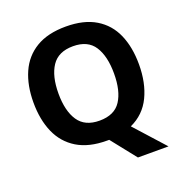

<svg xmlns="http://www.w3.org/2000/svg" viewBox="-155 -859 1101 1163"><g transform="rotate(-20 395.5 -277.5)"><path d="M735 -358Q735 -239 692.5 -151Q650 -63 560 -22L733 170H536L409 10Q406 10 402 10Q398 10 395 10Q279 10 203.5 -36Q128 -82 91.5 -165Q55 -248 55 -359Q55 -469 91.5 -551.5Q128 -634 203.5 -679.5Q279 -725 396 -725Q512 -725 587.5 -679.5Q663 -634 699 -551.5Q735 -469 735 -358ZM216 -358Q216 -246 258.5 -182.5Q301 -119 395 -119Q491 -119 532.5 -182.5Q574 -246 574 -358Q574 -470 532.5 -534Q491 -598 396 -598Q301 -598 258.5 -534Q216 -470 216 -358Z"/></g></svg>

Font: Noto Sans Meetei Mayek
Style: Bold
Weight: 700
Designer: Monotype Design Team and Neelakash Kshetrimayum
Foundry: Monotype Imaging Inc.
Version: Version 2.002; ttfautohint (v1.8.4.7-5d5b)